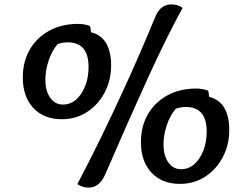

<svg xmlns="http://www.w3.org/2000/svg" viewBox="-20 -816 1126 876"><path d="M262 -272Q180 -272 132 -323.5Q84 -375 84 -462Q84 -535 116 -590Q148 -645 205 -676Q262 -707 336 -707Q349 -707 364 -704.5Q379 -702 389 -698Q392 -695 393 -687.5Q394 -680 395 -669Q441 -658 464 -619.5Q487 -581 487 -518Q487 -449 457 -393Q427 -337 376.5 -304.5Q326 -272 262 -272ZM267 -339Q301 -339 327 -361.5Q353 -384 368.5 -423Q384 -462 384 -511Q384 -623 288 -623Q277 -623 266 -621Q255 -619 243 -615Q216 -583 201.5 -538.5Q187 -494 187 -453Q187 -401 209 -370Q231 -339 267 -339ZM384 40Q370 40 356.5 35.5Q343 31 333 24Q383 -71 438 -183Q493 -295 555.5 -432Q618 -569 688 -738Q711 -796 762 -796Q776 -796 789.5 -792Q803 -788 813 -780Q740 -647 654.5 -459.5Q569 -272 459 -18Q433 40 384 40ZM801 23Q719 23 671 -28.5Q623 -80 623 -167Q623 -240 655 -295Q687 -350 744 -381Q801 -412 875 -412Q888 -412 903 -409.5Q918 -407 928 -403Q931 -400 932 -392.5Q933 -385 934 -374Q980 -363 1003 -324.5Q1026 -286 1026 -223Q1026 -154 996 -98Q966 -42 915.5 -9.5Q865 23 801 23ZM806 -44Q840 -44 866 -66.5Q892 -89 907.5 -128Q923 -167 923 -216Q923 -328 827 -328Q816 -328 805 -326Q794 -324 782 -320Q755 -288 740.5 -243.5Q726 -199 726 -158Q726 -106 748 -75Q770 -44 806 -44Z"/></svg>

Font: Lemonada
Style: Regular
Weight: 400
Designer: Mohamed Gaber (Arabic), Eduardo Tunni (Latin)
Foundry: Kief Type Foundry
Version: Version 4.005